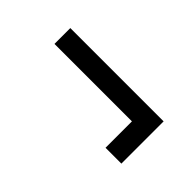

<svg xmlns="http://www.w3.org/2000/svg" viewBox="-8 -604 617 617"><g transform="rotate(45 300.0 -296.0)"><path d="M88 -392H512V-200H440V-320H88Z"/></g></svg>

Font: PT Mono
Style: Regular
Weight: 400
Monospace: yes
Designer: A.Korolkova, I.Chaeva
Foundry: ParaType Ltd
Version: Version 1.001W OFL